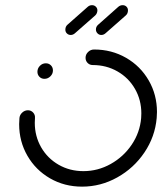

<svg xmlns="http://www.w3.org/2000/svg" viewBox="-20 -707 623 728"><path d="M121.9 -434.8Q121.9 -447.8 131.3 -457.4Q140.7 -467 153.7 -467Q165.2 -467 173 -459.3Q180.7 -451.5 180.7 -440Q180.7 -427 171.1 -417.6Q161.5 -408.1 148.5 -408.1Q137 -408.1 129.4 -415.9Q121.9 -423.7 121.9 -434.8ZM304.4 -487.8Q304.4 -500.7 314.1 -510Q323.7 -519.3 336.7 -519.3Q403.3 -519.3 458 -487.8Q512.6 -456.3 543.9 -402Q575.2 -347.8 575.2 -282.2Q575.2 -271.1 574.1 -259.3Q567.8 -188.5 527.6 -128.9Q487.4 -69.3 424.6 -34.3Q361.9 0.7 291.1 0.7Q224.4 0.7 169.8 -30.7Q115.2 -62.2 83.9 -116.5Q52.6 -170.7 52.6 -236.3Q52.6 -247.8 53.7 -259.3Q54.8 -271.5 64.3 -280.2Q73.7 -288.9 85.9 -288.9Q97.8 -288.9 105.7 -280.2Q113.7 -271.5 112.6 -259.3Q111.9 -247.4 111.9 -241.5Q111.9 -190.7 135.9 -148.7Q160 -106.7 202.2 -82.4Q244.4 -58.1 296.3 -58.1Q351.1 -58.1 399.6 -85.2Q448.1 -112.2 479.3 -158.3Q510.4 -204.4 515.2 -259.3Q515.9 -271.1 515.9 -277Q515.9 -327.8 491.9 -369.8Q467.8 -411.9 425.6 -436.1Q383.3 -460.4 331.5 -460.4Q320 -460.4 312.2 -468.3Q304.4 -476.3 304.4 -487.8ZM328.9 -687.4Q337.4 -687.4 343.3 -681.7Q349.3 -675.9 349.3 -667.8Q349.3 -662.2 347 -657Q344.8 -651.9 341.1 -648.5L264.4 -581.1Q257 -574.4 248.1 -574.4Q239.6 -574.4 233.7 -580.2Q227.8 -585.9 227.8 -594.4Q227.8 -606.3 235.9 -613.3L312.6 -681.1Q319.6 -687.4 328.9 -687.4ZM444.8 -687.4Q453.7 -687.4 459.4 -681.9Q465.2 -676.3 465.2 -667.8Q465.2 -655.6 457 -648.5L380.4 -581.1Q373 -574.4 364.1 -574.4Q355.6 -574.4 349.6 -580.6Q343.7 -586.7 343.7 -595.2Q343.7 -605.9 352.2 -613.3L428.5 -681.1Q435.9 -687.4 444.8 -687.4Z"/></svg>

Font: 26F Galaxy Sans Medium
Style: Italic
Weight: 500
Italic angle: -5°
Designer: C₂₉H₂₅N₃O₅
Version: Version 1.200